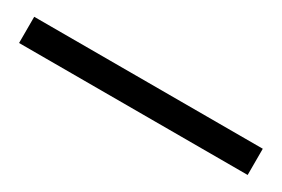

<svg xmlns="http://www.w3.org/2000/svg" viewBox="-5 -84 569 387"><g transform="rotate(30 279.5 109.5)"><path d="M13 140H545V79H13Z"/></g></svg>

Font: Noto Sans CJK SC Regular
Style: Regular
Weight: 400
Designer: Ryoko NISHIZUKA (kana & ideographs); Paul D. Hunt (Latin, Greek & Cyrillic); Wenlong ZHANG (bopomofo); Sandoll Communica
Foundry: Adobe Systems Incorporated
Version: Version 1.004;PS 1.004;hotconv 1.0.82;makeotf.lib2.5.63406